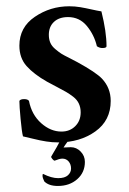

<svg xmlns="http://www.w3.org/2000/svg" viewBox="-20 -453 418 624"><path d="M186.5 26.4Q188.5 26.4 198.2 25.9Q208 25.4 210 25.4Q228.5 25.4 242.2 39.6Q255.9 53.7 255.9 73.2Q255.9 107.4 231 129.4Q206.1 151.4 168 151.4Q138.7 151.4 124 136.7Q118.2 125 118.2 118.2Q118.2 112.3 120.1 112.3Q147.5 126 168.9 126Q190.4 126 200.7 116.7Q210.9 107.4 210.9 94.7Q210.9 81.1 203.1 71.8Q195.3 62.5 182.6 62.5Q173.8 62.5 157.2 69.3Q155.3 69.3 150.4 64Q145.5 58.6 146.5 55.7Q167 21.5 175.8 3.9H202.1Q188.5 22.5 186.5 26.4ZM205.1 -432.6Q223.6 -432.6 240.7 -429.7Q257.8 -426.8 277.3 -422.4Q296.9 -418 309.6 -416Q326.2 -349.6 326.2 -302.7Q326.2 -296.9 312.5 -296.9Q303.7 -296.9 294.9 -302.7Q286.1 -339.8 262.2 -368.7Q238.3 -397.5 201.2 -397.5Q171.9 -397.5 155.3 -381.8Q138.7 -366.2 138.7 -339.8Q138.7 -325.2 143.6 -314Q148.4 -302.7 160.2 -293Q171.9 -283.2 179.7 -278.3Q187.5 -273.4 206.1 -264.2Q224.6 -254.9 231.4 -251Q292 -217.8 311.5 -197.3Q339.8 -167 339.8 -125Q339.8 -61.5 290 -25.9Q240.2 9.8 168.9 9.8Q149.4 9.8 130.4 6.8Q111.3 3.9 85.9 -2.4Q60.5 -8.8 54.7 -9.8Q50.8 -24.4 46.9 -66.4Q43 -108.4 43 -125Q45.9 -130.9 58.6 -130.9Q70.3 -130.9 74.2 -125Q83 -80.1 113.8 -52.7Q144.5 -25.4 179.7 -25.4Q207 -25.4 224.6 -43Q242.2 -60.5 242.2 -87.9Q242.2 -103.5 236.3 -116.2Q230.5 -128.9 217.8 -138.7Q205.1 -148.4 193.8 -154.8Q182.6 -161.1 163.1 -171.4Q143.6 -181.6 132.8 -187.5Q89.8 -211.9 66.4 -238.3Q43 -264.6 43 -304.7Q43 -364.3 93.3 -398.4Q143.6 -432.6 205.1 -432.6Z"/></svg>

Font: Crimson
Style: Semibold
Weight: 600
Version: Version 0.8